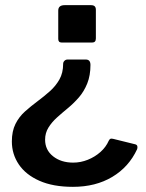

<svg xmlns="http://www.w3.org/2000/svg" viewBox="-20 -550 567 745"><path d="M206 -509Q206 -530 231 -530H333Q343 -530 347.5 -525.5Q352 -521 352 -512V-401Q352 -385 338 -385H219Q206 -385 206 -399ZM505 10Q512 12 513 18Q514 24 512 29Q480 98 415.5 136.5Q351 175 263 175Q186 175 133 151.5Q80 128 53 88Q26 48 26 -1Q26 -41 40 -69Q54 -97 77 -117.5Q100 -138 125.5 -157Q151 -176 173.5 -196Q196 -216 210.5 -241.5Q225 -267 225 -302Q225 -309 230 -314Q235 -319 242 -319H313Q331 -319 331 -298Q331 -257 318.5 -226Q306 -195 286 -172Q266 -149 243.5 -130.5Q221 -112 201 -94Q181 -76 168 -55Q155 -34 155 -8Q155 32 186 56.5Q217 81 264 81Q293 81 320.5 70Q348 59 369.5 40Q391 21 402 -4Q405 -10 408.5 -11.5Q412 -13 420 -11Z"/></svg>

Font: Libre Franklin Thin SemiBold
Style: Regular
Weight: 600
Version: Version 3.000